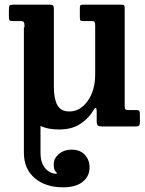

<svg xmlns="http://www.w3.org/2000/svg" viewBox="-20 -540 618 820"><path d="M362.5 175Q362.5 212.5 333.5 236.2Q304.5 260 249 260Q175 260 128.5 220.8Q82 181.5 82 112V-423.5H84.5V-430Q84.5 -442 81.2 -446Q78 -450 67.5 -450H35.5Q25 -450 21.5 -453Q18 -456 18 -466.5V-499Q18 -513 21 -516.5Q24 -520 37.5 -520H191.5Q202.5 -520 206.2 -516.8Q210 -513.5 210 -503V-169Q210 -118 225 -91Q240 -64 276 -64Q322.5 -64 354.5 -108.8Q386.5 -153.5 386.5 -223V-432Q386.5 -442.5 383.5 -446.2Q380.5 -450 373 -450H334.5Q327 -450 324 -452.5Q321 -455 321 -465.5V-505Q321 -514.5 323.2 -517.2Q325.5 -520 334.5 -520H497.5Q508 -520 510.2 -517Q512.5 -514 512.5 -503V-89Q512.5 -76 515.8 -73Q519 -70 530.5 -70H562.5Q571 -70 574.2 -66.8Q577.5 -63.5 577.5 -53V-19.5Q577.5 -8 574.2 -4Q571 0 560 0H416Q402.5 0 397.8 -4.2Q393 -8.5 393 -23.5V-62.5Q393 -91.5 379 -69Q359.5 -35 323.2 -11Q287 13 233 13Q184.5 13 153 -2V112Q153 144 162.8 162.8Q172.5 181.5 185.5 190.2Q198.5 199 209.2 201Q220 203 222 201.5Q225 199 217.2 192.2Q209.5 185.5 209.5 161Q209.5 136 231.8 117.5Q254 99 286 99Q321.5 99 342 120.8Q362.5 142.5 362.5 175Z"/></svg>

Font: Besley* Narrow Semi
Style: Regular
Weight: 600
Width: 4
Designer: Owen Earl
Foundry: indestructible type*
Version: Version 3.000; ttfautohint (v1.8.3)